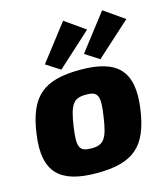

<svg xmlns="http://www.w3.org/2000/svg" viewBox="-115 -861 843 964"><g transform="rotate(-15 306.0 -379.5)"><path d="M303 -771 158 -583 231 -536 408 -697ZM506 -771 361 -583 434 -536 612 -697ZM322 -511C129 -511 53 -444 27 -255C-1 -60 81 12 270 12C460 12 536 -54 563 -241C591 -437 513 -511 322 -511ZM319 -383C380 -383 391 -359 375 -255C359 -142 339 -115 276 -115C211 -115 202 -139 216 -241C233 -358 253 -383 319 -383Z"/></g></svg>

Font: Exo 2 Extra Bold
Style: Italic
Weight: 800
Italic angle: -8°
Designer: Natanael Gama
Version: Version 1.001;PS 001.001;hotconv 1.0.88;makeotf.lib2.5.64775